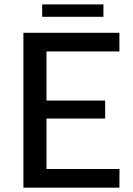

<svg xmlns="http://www.w3.org/2000/svg" viewBox="-20 -870 617 890"><path d="M534 -86.5 533.5 0H88.5V-718H533.5V-631.5H195.5V-404H467.5V-320.5H195.5V-86.5ZM175.5 -849.5H459.5V-792H175.5Z"/></svg>

Font: LatoLatin Medium
Style: Regular
Weight: 500
Designer: Lukasz Dziedzic with Adam Twardoch and Botio Nikoltchev
Foundry: tyPoland Lukasz Dziedzic
Version: Version 2.015; 2015-08-06; http://www.latofonts.com/